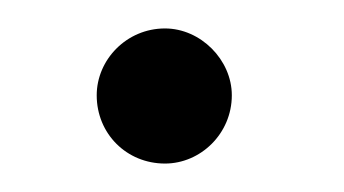

<svg xmlns="http://www.w3.org/2000/svg" viewBox="-20 -440 242 135"><path d="M143 -373C143 -398 121 -420 96 -420C69 -420 48 -398 48 -373C48 -346 69 -325 96 -325C121 -325 143 -346 143 -373Z"/></svg>

Font: GFS Philostratos
Style: Regular
Weight: 400
Designer: George D. Matthiopoulos
Foundry: George D. Matthiopoulos
Version: Version 1.000